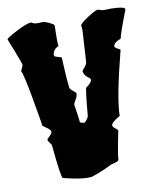

<svg xmlns="http://www.w3.org/2000/svg" viewBox="-88 -829 769 933"><g transform="rotate(-10 296.5 -362.0)"><path d="M474 -233Q430 -208 430 -194Q430 -187 442.5 -177Q455 -167 455 -165Q431 -49 431 -25Q431 -18 411 -12.5Q391 -7 390 -7Q346 16 304 30L289 35Q284 36 268 36Q233 36 170 21L149 16Q141 8 129 -110L125 -150Q124 -154 116 -164Q108 -174 108 -182Q108 -183 121 -195Q134 -207 134 -215.5Q134 -224 114.5 -237.5Q95 -251 95 -252Q95 -263 72 -391Q49 -519 40 -529V-530L52 -557Q52 -568 27 -630Q2 -692 2 -694Q2 -700 55 -727.5Q108 -755 129 -755Q141 -746 158.5 -746Q176 -746 182 -747H185Q196 -747 217.5 -736.5Q239 -726 239 -721Q238 -690 238 -657.5Q238 -625 240 -619Q210 -606 210 -578Q210 -572 228 -567.5Q246 -563 246 -561Q253 -413 258 -406Q263 -399 274.5 -390Q286 -381 286 -377Q286 -363 276 -347Q266 -331 266 -324Q278 -253 278 -236Q292 -230 297 -230Q302 -230 309.5 -239Q317 -248 321 -258Q333 -394 338 -397Q367 -417 367 -431Q367 -434 364 -437Q334 -458 334 -480Q334 -481 346.5 -495.5Q359 -510 359 -521L368 -673Q368 -689 366 -697V-698Q366 -707 406.5 -733.5Q447 -760 460 -760Q462 -760 469.5 -756.5Q477 -753 495 -753Q513 -753 520 -754Q591 -753 591 -739V-737Q546 -621 544 -602Q507 -588 507 -570Q507 -564 520.5 -557Q534 -550 534 -549Q474 -317 474 -233Z"/></g></svg>

Font: Piedra
Style: Regular
Weight: 400
Designer: Angel Koziupa & Ale Paul
Foundry: Angel Koziupa and Alejandro Paul
Version: Version 1.000